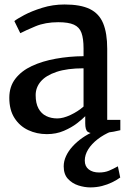

<svg xmlns="http://www.w3.org/2000/svg" viewBox="-20 -587 579 856"><path d="M189 11Q144 11 106 -6.8Q68 -24.5 44.8 -60.5Q21.5 -96.5 21.5 -151Q21.5 -201 48.5 -236Q75.5 -271 122.2 -292.8Q169 -314.5 228.5 -325.2Q288 -336 352.5 -336.5V-371Q352.5 -415 343.2 -440.5Q334 -466 309.5 -477Q285 -488 240 -488Q182 -488 138.2 -469.8Q94.5 -451.5 70.5 -439L44 -493Q54.5 -502 87.8 -519.8Q121 -537.5 168.2 -552.2Q215.5 -567 268 -567Q339 -567 380.5 -546.8Q422 -526.5 440 -482.8Q458 -439 458 -369.5V-52.5H516.5V-6.5Q505.5 -3.5 486.8 0Q468 3.5 447.2 6Q426.5 8.5 409.5 8.5Q382 8.5 371 0.5Q360 -7.5 360 -37.5V-69Q347.5 -56 323.2 -37.2Q299 -18.5 264.8 -3.8Q230.5 11 189 11ZM235.5 -59Q261.5 -59 294.5 -74.5Q327.5 -90 352.5 -112V-282.5Q279.5 -282.5 232 -266.5Q184.5 -250.5 161.8 -223.8Q139 -197 139 -163Q139 -126.5 151.5 -103.5Q164 -80.5 185.8 -69.8Q207.5 -59 235.5 -59ZM382.5 248.5Q357 248.5 329.5 239.8Q302 231 283 210.5Q264 190 264 154.5Q264 131.5 274.5 108.8Q285 86 303.8 65.5Q322.5 45 347 27.8Q371.5 10.5 399.5 -1L431.5 -5L476 -1Q442 13 415.2 33.8Q388.5 54.5 373.2 79Q358 103.5 358 129Q358 154.5 375.5 168.2Q393 182 422 182Q447 182 466 174Q485 166 505.5 154.5L516 204.5Q500 216 479.5 226Q459 236 434.8 242.2Q410.5 248.5 382.5 248.5Z"/></svg>

Font: Merriweather Medium
Style: Regular
Weight: 500
Version: Version 2.100